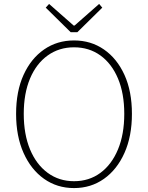

<svg xmlns="http://www.w3.org/2000/svg" viewBox="-20 -945 754 978"><path d="M357 13Q271 13 204.5 -34Q138 -81 100 -166Q62 -251 62 -365Q62 -480 100 -563.5Q138 -647 204.5 -693Q271 -739 357 -739Q443 -739 509.5 -693Q576 -647 614 -563.5Q652 -480 652 -365Q652 -251 614 -166Q576 -81 509.5 -34Q443 13 357 13ZM357 -22Q434 -22 491.5 -64.5Q549 -107 581 -184Q613 -261 613 -365Q613 -469 581 -545Q549 -621 491.5 -662.5Q434 -704 357 -704Q281 -704 223 -662.5Q165 -621 133 -545Q101 -469 101 -365Q101 -261 133 -184Q165 -107 223 -64.5Q281 -22 357 -22ZM340 -781 213 -906 230 -925 355 -815H360L485 -925L501 -906L374 -781Z"/></svg>

Font: Noto Sans TC Thin
Style: Regular
Weight: 100
Designer: Ryoko NISHIZUKA 西塚涼子 (kana, bopomofo & ideographs); Paul D. Hunt (Latin, Greek & Cyrillic); Sandoll Communications 산돌커뮤니
Foundry: Adobe
Version: Version 2.004-H2;hotconv 1.0.118;makeotfexe 2.5.65603